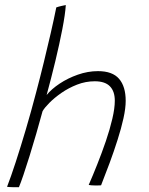

<svg xmlns="http://www.w3.org/2000/svg" viewBox="-20 -742 602 776"><path d="M56.5 14.5Q51.5 14.5 44.8 14.5Q38 14.5 31 14.5Q24.5 14.5 18 14Q11.5 13.5 8.5 13Q24 -27 43.5 -86.8Q63 -146.5 84.2 -218.2Q105.5 -290 125.5 -366.5Q142 -428.5 157 -490Q172 -551.5 185 -608Q198 -664.5 207.5 -712Q211.5 -713.5 216.8 -715Q222 -716.5 227.8 -717.8Q233.5 -719 238.2 -720Q243 -721 246 -721.5Q243.5 -684 232 -624.5Q220.5 -565 203.8 -495.5Q187 -426 168.5 -358Q188 -382 221 -404Q254 -426 294.5 -440.2Q335 -454.5 376 -454.5Q434.5 -454.5 461.2 -423.5Q488 -392.5 488 -334.5Q488 -304.5 479 -263.8Q470 -223 455.2 -176.8Q440.5 -130.5 423 -83.2Q405.5 -36 388.5 7Q383.5 7.5 376.5 7.5Q369.5 7.5 362.5 7.5Q348.5 7.5 338.5 5.5Q355 -32 373.2 -78Q391.5 -124 407.8 -171.5Q424 -219 434 -261.8Q444 -304.5 444 -335Q444 -373 424.2 -393.2Q404.5 -413.5 363 -413.5Q326 -413.5 291.5 -400Q257 -386.5 228.2 -366.5Q199.5 -346.5 179.5 -326.2Q159.5 -306 152 -292.5Q140 -248.5 126.5 -201.5Q113 -154.5 99.5 -111.5Q86 -68.5 74.8 -35.2Q63.5 -2 56.5 14.5Z"/></svg>

Font: Grandstander Thin
Style: Italic
Weight: 100
Italic angle: -15°
Designer: Tyler Finck
Foundry: Etcetera Type Co
Version: Version 1.200